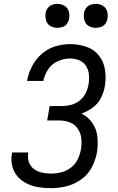

<svg xmlns="http://www.w3.org/2000/svg" viewBox="-20 -973 616 1001"><path d="M246 8Q286 8 327 -2Q368 -12 404 -38Q440 -64 459.5 -102.5Q479 -141 486 -181Q492 -222 487.5 -261.5Q483 -301 461 -332.5Q439 -364 405 -381Q436 -392 464 -412.5Q492 -433 507 -463.5Q522 -494 527 -526Q534 -569 527 -611.5Q520 -654 494 -685.5Q468 -717 428 -730Q388 -743 345 -743Q306 -743 267 -731Q228 -719 196.5 -691Q165 -663 146.5 -626.5Q128 -590 121 -551H206Q212 -583 231 -611.5Q250 -640 281.5 -654Q313 -668 345 -668Q370 -668 392.5 -659Q415 -650 428 -630Q441 -610 443.5 -585Q446 -560 442 -535Q438 -511 427 -488Q416 -465 395 -448.5Q374 -432 349.5 -426Q325 -420 301 -420H239L226 -345H289Q318 -345 344 -335Q370 -325 385.5 -302Q401 -279 404 -251Q407 -223 402 -194Q397 -167 385 -142Q373 -117 349.5 -99Q326 -81 299 -74.5Q272 -68 246 -68Q221 -68 198.5 -73Q176 -78 157.5 -91.5Q139 -105 131 -127Q123 -149 127 -173L128 -178H43Q42 -174 42 -170Q36 -137 44 -106Q52 -75 72.5 -52Q93 -29 121 -15.5Q149 -2 181 3Q213 8 246 8ZM479 -828Q493 -828 506.5 -832.5Q520 -837 529 -849Q538 -861 540 -875Q544 -895 538.5 -914Q533 -933 516 -943Q499 -953 479 -953Q465 -953 451.5 -948Q438 -943 429 -931Q420 -919 418 -905Q415 -885 420.5 -866Q426 -847 442.5 -837.5Q459 -828 479 -828ZM279 -828Q293 -828 306.5 -832.5Q320 -837 329 -849Q338 -861 340 -875Q344 -895 338.5 -914Q333 -933 316 -943Q299 -953 279 -953Q265 -953 251.5 -948Q238 -943 229 -931Q220 -919 218 -905Q215 -885 220.5 -866Q226 -847 242.5 -837.5Q259 -828 279 -828Z"/></svg>

Font: Iosevka Sparkle
Style: Italic
Weight: 400
Italic angle: -9°
Designer: Belleve Invis
Foundry: Belleve Invis
Version: Version 4.5.0; ttfautohint (v1.8.3)